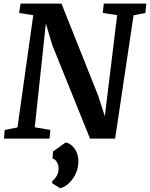

<svg xmlns="http://www.w3.org/2000/svg" viewBox="-20 -763 826 1057"><path d="M341.8 21Q357.9 24.4 370.6 34.2Q383.3 43.9 392.6 57.9Q401.9 71.8 406.7 88.9Q411.6 106 411.6 124Q411.6 154.8 401.9 180.7Q392.1 206.5 377.2 225.8Q362.3 245.1 344.7 257.6Q327.1 270 311 273.4L267.1 245.6L268.1 232.9Q280.8 224.1 291.7 206.3Q302.7 188.5 302.7 163.6Q302.7 154.8 300 145.8Q297.4 136.7 293 129.2Q288.6 121.6 282.5 116.5Q276.4 111.3 269 110.4L272 70.8ZM5.9 -47.4 76.2 -61.5 163.1 -679.2 85.4 -691.4 93.3 -743.2H318.4L520.5 -236.3L557.1 -123L625 -679.7L545.9 -691.4L551.3 -743.2H785.6L780.3 -691.4L715.3 -679.2L613.8 0H475.6L267.1 -516.6L232.4 -633.8L171.4 -62L257.3 -47.9L252.9 0H2Z"/></svg>

Font: Merriweather Bold
Style: Italic
Weight: 700
Italic angle: -7°
Designer: Eben Sorkin ( eben@eyebytes.com )
Foundry: Eben Sorkin ( eben@eyebytes.com )
Version: Version 1.5; ttfautohint (v0.97) -l 13 -r 13 -G 200 -x 24 -f